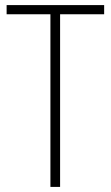

<svg xmlns="http://www.w3.org/2000/svg" viewBox="-20 -734 436 754"><path d="M216 0V-678H389V-714H6V-678H178V0Z"/></svg>

Font: Noto Sans Devanagari Condensed ExtraLight
Style: Regular
Weight: 200
Width: 3
Designer: Jelle Bosma - Monotype Design Team
Foundry: Monotype Imaging Inc.
Version: Version 2.004